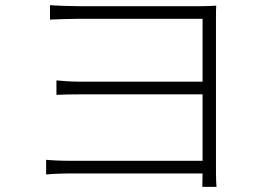

<svg xmlns="http://www.w3.org/2000/svg" viewBox="-20 -707 1040 745"><path d="M159 -87V-30C178 -32 216 -34 258 -34H766L765 18H820C819 2 818 -13 818 -34C818 -145 818 -598 818 -637C818 -661 818 -673 819 -685C804 -684 786 -683 758 -683C658 -683 334 -683 284 -683C260 -683 192 -685 174 -687V-631C191 -632 260 -634 284 -634C334 -634 729 -634 766 -634V-390H294C256 -390 219 -393 199 -395V-339C221 -340 256 -341 296 -341H766V-83H257C215 -83 178 -85 159 -87Z"/></svg>

Font: Noto Sans KR Light
Style: Regular
Weight: 300
Designer: Ryoko NISHIZUKA 西塚涼子 (kana, bopomofo & ideographs); Paul D. Hunt (Latin, Greek & Cyrillic); Sandoll Communications 산돌커뮤니
Foundry: Adobe
Version: Version 2.004;hotconv 1.0.118;makeotfexe 2.5.65603